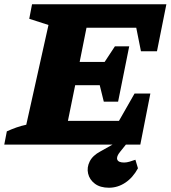

<svg xmlns="http://www.w3.org/2000/svg" viewBox="-55 -677 799 899"><path d="M-35 0 -23 -62Q-1 -72 21.5 -80Q44 -88 68 -93L172 -560L82 -589L95 -657H724L680 -437H605L583 -547H350L318 -387H435L483 -460H550L498 -201H431L412 -278H297L263 -111H502L575 -239H649L602 0ZM455 202Q414 202 389 183Q364 164 357.5 135.5Q351 107 365 79Q379 51 415 32L522 -28H557L508 33Q489 56 494 70Q499 84 526 84Q538 84 551.5 80Q565 76 579 71L591 111Q567 155 531.5 178.5Q496 202 455 202Z"/></svg>

Font: Piazzolla ExtraBold
Style: Italic
Weight: 800
Italic angle: -11.3°
Designer: Juan Pablo del Peral
Foundry: Huerta Tipografica
Version: Version 1.330